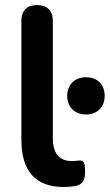

<svg xmlns="http://www.w3.org/2000/svg" viewBox="-20 -733 436 763"><path d="M232 10C246 10 261 9 275 7C306 3 318 -15 318 -49C318 -87 313 -97 294 -95C285 -94 276 -93 265 -93C217 -93 190 -122 190 -183V-650C190 -691 167 -713 127 -713C87 -713 65 -691 65 -650V-177C65 -54 121 10 232 10ZM322 -278C368 -278 396 -309 396 -352C396 -396 368 -426 322 -426C276 -426 247 -396 247 -352C247 -309 276 -278 322 -278Z"/></svg>

Font: Nunito
Style: Bold
Weight: 700
Designer: Vernon Adams
Foundry: Vernon Adams
Version: Version 3.602